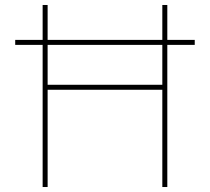

<svg xmlns="http://www.w3.org/2000/svg" viewBox="-20 -750 842 770"><path d="M41 -570V-590H151V-730H171V-590H631V-730H651V-590H761V-570H651V0H631V-390H171V0H151V-570ZM631 -570H171V-410H631Z"/></svg>

Font: Mplus 1p Thin
Style: Regular
Weight: 250
Version: Version 1.061